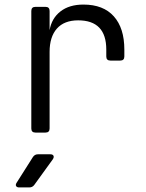

<svg xmlns="http://www.w3.org/2000/svg" viewBox="-20 -580 640 840"><path d="M135 0Q117 0 117 -18V-532Q117 -550 135 -550H179Q197 -550 197 -532V-448Q206 -500 244.5 -530Q283 -560 345 -560Q432 -560 478 -508.5Q524 -457 524 -363V-333Q524 -315 506 -315H463Q445 -315 445 -333V-363Q445 -491 322 -491Q261 -491 229 -455Q197 -419 197 -353V-18Q197 0 179 0ZM64 240Q54 240 50.5 234Q47 228 53 219L124 107Q132 95 146 95H200Q211 95 214 101.5Q217 108 211 117L130 229Q122 240 108 240Z"/></svg>

Font: Pitagon Sans Mono Light
Style: Regular
Weight: 300
Monospace: yes
Designer: Travis Tran
Foundry: Pitagon
Version: Version 1.001; ttfautohint (v1.8.4.7-5d5b);gftools[0.9.26]